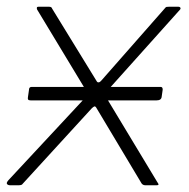

<svg xmlns="http://www.w3.org/2000/svg" viewBox="-25 -550 560 570"><path d="M458 -284 455 -263Q454 -252 440 -252H66Q60 -252 58.5 -254.5Q57 -257 58 -262L61 -283Q61 -292 69 -292H452Q458 -292 458 -284ZM441 -11Q446 -4 445.5 -2Q445 0 440 0H406Q402 0 399 -2Q396 -4 395 -6L261 -230Q258 -235 255 -234Q252 -233 247 -228L42 -4Q41 -2 38 -1Q35 0 30 0H5Q-1 0 -4 -3.5Q-7 -7 0 -15L228 -260Q233 -265 234 -269Q235 -273 233 -277L85 -522Q84 -525 84.5 -527.5Q85 -530 89 -530H120Q125 -530 127 -528.5Q129 -527 130 -524L262 -309Q264 -305 268 -305.5Q272 -306 276 -311L465 -526Q467 -529 469.5 -529.5Q472 -530 477 -530H504Q509 -530 510.5 -527Q512 -524 509 -521L293 -280Q289 -276 287.5 -271.5Q286 -267 289 -263L441 -11Z"/></svg>

Font: Libre Franklin Thin
Style: Italic
Weight: 100
Italic angle: -8°
Designer: Pablo Impallari, Rodrigo Fuenzalida, Nhung Nguyen
Foundry: Impallari Type
Version: Version 3.000